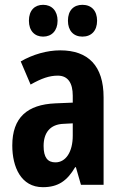

<svg xmlns="http://www.w3.org/2000/svg" viewBox="-20 -767 509 797"><path d="M100 -681C100 -639 124 -615 159 -615C195 -615 219 -640 219 -681C219 -722 195 -747 159 -747C124 -747 100 -724 100 -681ZM262 -681C262 -640 285 -615 322 -615C360 -615 383 -640 383 -681C383 -722 360 -747 322 -747C286 -747 262 -724 262 -681ZM230 -558C175 -558 116 -541 66 -512L107 -416C153 -442 185 -453 220 -453C263 -453 282 -421 282 -370V-341L210 -338C93 -333 31 -279 31 -163C31 -74 67 10 158 10C222 10 259 -17 292 -73H295L316 0H410V-363C410 -494 346 -558 230 -558ZM244 -253 282 -255V-204C282 -136 253 -93 210 -93C178 -93 161 -113 161 -161C161 -216 188 -251 244 -253Z"/></svg>

Font: Noto Sans Gurmukhi ExtraCondensed
Style: Bold
Weight: 700
Width: 2
Designer: Jelle Bosma - Monotype Design Team
Foundry: Monotype Imaging Inc.
Version: Version 2.004